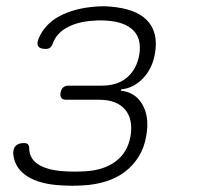

<svg xmlns="http://www.w3.org/2000/svg" viewBox="-20 -581 640 612"><path d="M103 -458Q123 -505 170.5 -530Q218 -555 285 -560Q296 -561 308 -561Q320 -561 331 -560Q370 -557 399.5 -546.5Q429 -536 447.5 -517.5Q466 -499 473 -472.5Q480 -446 474 -411Q466 -363 436 -331.5Q406 -300 366 -296L365 -292Q412 -287 434.5 -247Q457 -207 446 -147Q440 -111 422.5 -82.5Q405 -54 379 -34Q353 -14 318.5 -3Q284 8 243 10Q227 11 210.5 11Q194 11 178 10Q108 7 67 -19Q26 -45 22 -92Q22 -100 24 -106Q26 -112 30.5 -116.5Q35 -121 41.5 -123Q48 -125 57 -125Q61 -125 64 -124Q67 -123 69 -121Q71 -119 72 -116Q73 -113 73 -108Q74 -74 103.5 -56Q133 -38 186 -35Q202 -34 218.5 -34Q235 -34 251 -35Q310 -38 348.5 -66.5Q387 -95 396 -147Q405 -201 378.5 -232Q352 -263 296 -263H191Q180 -263 175.5 -269Q171 -275 173 -286Q175 -297 181.5 -302.5Q188 -308 199 -308H304Q355 -308 385.5 -334.5Q416 -361 424 -407Q432 -457 405 -484Q378 -511 323 -515Q312 -516 300 -516Q288 -516 277 -515Q228 -512 194 -493.5Q160 -475 148 -442Q147 -438 144.5 -434.5Q142 -431 139.5 -429Q137 -427 133.5 -426Q130 -425 126 -425Q117 -425 111 -427Q105 -429 102 -433.5Q99 -438 99.5 -444Q100 -450 103 -458Z"/></svg>

Font: Maple Mono NL Thin
Style: Italic
Weight: 250
Italic angle: -10°
Monospace: yes
Designer: subframe7536
Version: Version 7.000